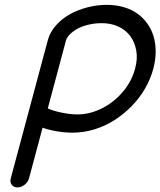

<svg xmlns="http://www.w3.org/2000/svg" viewBox="-20 -559 676 809"><path d="M626 -269.3Q614.5 -226.3 591.1 -185.8Q567.6 -145.3 534.8 -111.8Q502 -78.4 462.9 -53.2Q423.8 -28.1 378.1 -14Q332.3 0 285.6 0Q253.7 0 219.5 -5.7Q185.3 -11.5 159.4 -21L102.3 192.4Q98.1 208 83.7 219.4Q69.3 230.7 53.5 230.7Q37.8 230.7 29.5 219.5Q21.2 208.3 25.4 192.4L95.7 -70.1Q96.4 -73.5 97.2 -75.4L181.4 -389.4Q190.4 -423.1 215.5 -451.7Q240.5 -480.2 274.5 -499Q308.6 -517.8 349 -528.2Q389.4 -538.6 429.9 -538.6Q468.8 -538.6 502.1 -528.7Q535.4 -518.8 559.9 -501Q584.5 -483.2 601.9 -458.1Q619.4 -433.1 627.8 -403.4Q636.2 -373.8 635.9 -339.5Q635.5 -305.2 626 -269.3ZM549.1 -269.3Q560.5 -310.5 554.2 -345.7Q547.9 -380.9 529.1 -406.6Q510.3 -432.4 479 -446.9Q447.8 -461.4 409.2 -461.4Q377.9 -461.4 350.1 -454.3Q322.3 -447.3 303.6 -436.3Q284.9 -425.3 273.1 -412.8Q261.2 -400.4 258.1 -388.9L181.4 -102.3Q202.1 -92.3 239.1 -84.6Q276.1 -76.9 306.2 -76.9Q357.7 -76.9 408.2 -101.8Q458.7 -126.7 496.7 -171.1Q534.7 -215.6 549.1 -269.3Z"/></svg>

Font: Tecnico
Style: GruesoInclinado
Weight: 700
Italic angle: -15°
Version: Version 1.3